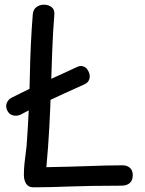

<svg xmlns="http://www.w3.org/2000/svg" viewBox="-20 -795 620 820"><path d="M120 -734Q122 -755 136 -765Q150 -775 167 -775Q187 -775 200.5 -764.5Q214 -754 212 -732Q206 -656 203 -576.5Q200 -497 197.5 -415Q195 -333 190.5 -249.5Q186 -166 178 -81Q226 -82 269 -83Q312 -84 351.5 -85.5Q391 -87 428.5 -88Q466 -89 504 -89Q522 -89 534.5 -78.5Q547 -68 547 -47Q547 -25 534.5 -13.5Q522 -2 497 -2Q426 -2 372.5 -1Q319 0 277 1.5Q235 3 198.5 4Q162 5 123 5Q101 5 91.5 -10.5Q82 -26 82 -48Q82 -71 84.5 -96.5Q87 -122 90.5 -146.5Q94 -171 95 -192Q105 -333 107.5 -471.5Q110 -610 120 -734ZM67 -305Q51 -298 34.5 -302.5Q18 -307 10 -325Q3 -342 9.5 -356.5Q16 -371 30 -378Q59 -393 95.5 -410.5Q132 -428 171.5 -446Q211 -464 246.5 -480Q282 -496 307 -508Q319 -514 328.5 -513Q338 -512 345.5 -506.5Q353 -501 358 -490Q366 -474 362 -458.5Q358 -443 341 -435Q301 -417 252.5 -395Q204 -373 156 -350Q108 -327 67 -305Z"/></svg>

Font: Playpen Sans Hebrew
Style: Regular
Weight: 400
Designer: Tom Grace, Laura Meseguer, Veronika Burian, José Scaglione
Foundry: TypeTogether
Version: Version 2.000